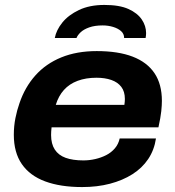

<svg xmlns="http://www.w3.org/2000/svg" viewBox="-20 -746 711 778"><path d="M313 12Q225 12 163 -11Q101 -34 68.5 -81Q36 -128 36 -200Q36 -235 42.5 -267.5Q49 -300 59 -328Q81 -393 123.5 -440.5Q166 -488 228.5 -513.5Q291 -539 372 -539Q459 -539 517.5 -516.5Q576 -494 606 -449.5Q636 -405 636 -337Q636 -320 633.5 -295.5Q631 -271 622 -230H189Q188 -222 187.5 -214Q187 -206 187 -199Q187 -163 202 -140Q217 -117 246 -106.5Q275 -96 318 -96Q342 -96 366 -101.5Q390 -107 410.5 -117.5Q431 -128 445.5 -145Q460 -162 465 -185H612Q605 -138 580.5 -101.5Q556 -65 516.5 -40Q477 -15 425.5 -1.5Q374 12 313 12ZM206 -321H484Q485 -328 485.5 -334Q486 -340 486 -345Q486 -375 471.5 -394Q457 -413 431 -422Q405 -431 371 -431Q328 -431 294.5 -418.5Q261 -406 239 -381.5Q217 -357 206 -321ZM403 -726Q464 -726 500.5 -709.5Q537 -693 554.5 -667Q572 -641 572 -612Q572 -607 571.5 -602.5Q571 -598 570 -592H483Q483 -609 470.5 -620Q458 -631 438 -637Q418 -643 396 -643Q364 -643 341.5 -635Q319 -627 306.5 -615Q294 -603 290 -592H202Q208 -624 232.5 -654.5Q257 -685 300 -705.5Q343 -726 403 -726Z"/></svg>

Font: Archivo SemiExpanded
Style: Bold Italic
Weight: 700
Width: 6
Italic angle: -10°
Designer: Hector Gatti
Foundry: Omnibus-Type
Version: Version 2.001